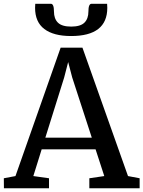

<svg xmlns="http://www.w3.org/2000/svg" viewBox="-37 -1003 764 1023"><path d="M0 0ZM45.4 -64.9 286.1 -749H402.3L645 -64.9L707 -53.2V0H439V-53.2L518.6 -64.9L472.2 -207.5H185.1L140.6 -64.9L224.1 -53.2V0H-16.1L-16.6 -53.2ZM452.1 -269.5 347.7 -590.3 326.2 -672.4 304.7 -589.4 204.6 -269.5ZM150.9 -982.9H233.9Q250.5 -982.9 250.5 -941.9Q250.5 -903.3 271.7 -882.3Q293 -861.3 342.3 -861.3Q391.6 -861.3 412.8 -882.3Q434.1 -903.3 434.1 -941.9Q434.1 -982.9 450.7 -982.9H533.7L534.7 -961.4Q534.7 -811 341.8 -811Q248.5 -811 199.2 -848.4Q149.9 -885.7 149.9 -961.4Z"/></svg>

Font: Merriweather
Style: Regular
Weight: 400
Designer: Eben Sorkin
Foundry: Eben Sorkin
Version: Version 1.584; ttfautohint (v1.6)